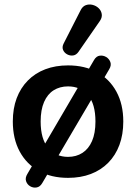

<svg xmlns="http://www.w3.org/2000/svg" viewBox="-20 -795 616 869"><path d="M288 10Q212 10 156 -21Q100 -52 69 -109.5Q38 -167 38 -245Q38 -304 55.5 -350.5Q73 -397 106 -430.5Q139 -464 185 -481.5Q231 -499 288 -499Q364 -499 420 -468Q476 -437 507 -380Q538 -323 538 -245Q538 -186 520.5 -139Q503 -92 470 -58.5Q437 -25 391 -7.5Q345 10 288 10ZM288 -85Q325 -85 353 -103Q381 -121 396.5 -156.5Q412 -192 412 -245Q412 -325 378 -364.5Q344 -404 288 -404Q251 -404 223 -386.5Q195 -369 179.5 -333.5Q164 -298 164 -245Q164 -166 198 -125.5Q232 -85 288 -85ZM171 34Q161 51 145.5 53.5Q130 56 116.5 48Q103 40 98 25Q93 10 104 -8L406 -524Q416 -541 431.5 -543Q447 -545 460.5 -537Q474 -529 479.5 -514Q485 -499 474 -481ZM335 -560Q325 -546 311 -544Q297 -542 284 -549Q271 -556 265.5 -569Q260 -582 268 -598L344 -747Q353 -766 368 -771.5Q383 -777 399 -773Q415 -769 426.5 -758Q438 -747 440.5 -731.5Q443 -716 432 -700Z"/></svg>

Font: Nunito ExtraLight
Style: Bold
Weight: 700
Version: Version 3.602